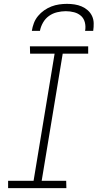

<svg xmlns="http://www.w3.org/2000/svg" viewBox="-20 -975 506 995"><path d="M22 0V-38H154L263 -697H136L135 -735H437V-697H305L196 -38H323L324 0ZM145 -815Q148 -835 155.5 -855Q163 -875 177 -892Q191 -909 209 -921.5Q227 -934 246.5 -941.5Q266 -949 286.5 -952Q307 -955 327 -955Q347 -955 366.5 -952Q386 -949 403.5 -941.5Q421 -934 435 -921.5Q449 -909 457 -892Q465 -875 465.5 -855Q466 -835 463 -815H421Q425 -837 420 -858Q415 -879 400 -892.5Q385 -906 364 -911.5Q343 -917 321 -917Q299 -917 276 -911.5Q253 -906 234 -892.5Q215 -879 203 -858Q191 -837 187 -815Z"/></svg>

Font: Iosevka Etoile Extralight
Style: Italic
Weight: 200
Italic angle: -9°
Designer: Belleve Invis
Foundry: Belleve Invis
Version: Version 22.1.2; ttfautohint (v1.8.4)